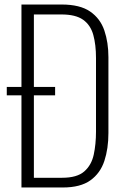

<svg xmlns="http://www.w3.org/2000/svg" viewBox="-20 -830 558 850"><path d="M75 0V-408H10V-445H75V-810H253Q334 -810 379 -779Q424 -748 442 -695Q460 -642 460 -577V-241Q460 -172 442 -117.5Q424 -63 380 -31.5Q336 0 258 0ZM130 -43H255Q321 -43 353 -71Q385 -99 395 -145.5Q405 -192 405 -247V-573Q405 -632 393 -675.5Q381 -719 348 -742.5Q315 -766 252 -766H130V-445H224V-408H130Z"/></svg>

Font: Oswald ExtraLight
Style: Regular
Weight: 250
Designer: Vernon Adams
Foundry: Vernon Adams
Version: Version 4.103;gftools[0.9.33.dev8+g029e19f]